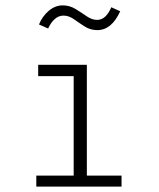

<svg xmlns="http://www.w3.org/2000/svg" viewBox="-20 -694 590 714"><path d="M115 0V-41H254V-411H122V-453H303V-41H432V0ZM394 -667 427 -652Q395 -582 342 -582Q316 -582 295 -595.5Q274 -609 255 -622.5Q236 -636 216 -636Q198 -636 183.5 -623Q169 -610 159 -588L125 -603Q137 -633 161 -653.5Q185 -674 213 -674Q239 -674 261 -660.5Q283 -647 302.5 -633.5Q322 -620 341 -620Q358 -620 371 -632Q384 -644 394 -667Z"/></svg>

Font: Inconsolata SemiExpanded Light
Style: Regular
Weight: 300
Width: 6
Monospace: yes
Designer: Raph Levien, Cyreal, Brenton Simpson
Foundry: Raph Levien, Cyreal, Google
Version: Version 3.001; ttfautohint (v1.8.2.53-6de2)